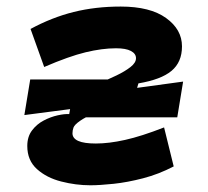

<svg xmlns="http://www.w3.org/2000/svg" viewBox="-20 -547 626 577"><path d="M251.5 9.8Q208 9.8 164.1 -1.5Q120.1 -12.7 91.1 -38.8Q62 -64.9 62 -108.4Q62 -136.2 76.2 -155Q90.3 -173.8 111.3 -184.8Q132.3 -195.8 153.3 -200.4Q174.3 -205.1 188 -204.1L197.8 -258.8Q206.5 -267.1 228.5 -276.6Q250.5 -286.1 277.6 -297.1Q304.7 -308.1 330.1 -320.3Q355.5 -332.5 372.1 -345.5Q388.7 -358.4 388.7 -372.1Q388.7 -385.7 373.5 -393.8Q358.4 -401.9 328.6 -401.9Q287.1 -401.9 237.3 -389.9Q187.5 -377.9 112.8 -345.7L71.8 -460Q135.7 -494.6 201.4 -511Q267.1 -527.3 342.8 -527.3Q431.2 -527.3 479 -492.9Q526.9 -458.5 526.9 -407.7Q526.9 -383.8 519 -365.5Q511.2 -347.2 495.4 -334Q479.5 -320.8 454.8 -311.5Q430.2 -302.2 396 -296.4L383.8 -254.9Q313.5 -229.5 275.1 -212.4Q236.8 -195.3 220.5 -183.8Q204.1 -172.4 200.9 -163.8Q197.8 -155.3 197.8 -146.5Q197.8 -131.3 215.1 -123.5Q232.4 -115.7 268.1 -115.7Q307.1 -115.7 355.7 -126.5Q404.3 -137.2 473.1 -164.1L502 -46.9Q457 -23.4 409.9 -11.2Q362.8 1 321.3 5.4Q279.8 9.8 251.5 9.8ZM53.2 -201.2 70.8 -308.1H359.9L233.4 -204.6L221.2 -223.1ZM228 -194.3 355 -297.9 368.7 -279.8 530.3 -301.8 512.7 -194.3Z"/></svg>

Font: Cascadia Code PL
Style: Italic
Weight: 400
Italic angle: -10°
Monospace: yes
Designer: Aaron Bell
Foundry: Saja Typeworks
Version: Version 2404.023